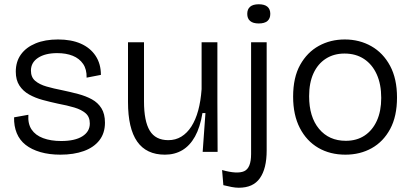

<svg xmlns="http://www.w3.org/2000/svg" viewBox="-20 -712 1931 900"><path d="M263 13Q211 13 169.5 1Q128 -11 100 -33Q72 -55 58.5 -88Q45 -121 46 -162L113 -174Q110 -132 128 -105Q146 -78 182 -64.5Q218 -51 267 -51Q331 -51 366 -73Q401 -95 401 -133Q401 -164 381.5 -181Q362 -198 328.5 -208Q295 -218 252 -226Q215 -234 180 -243.5Q145 -253 116.5 -269Q88 -285 71 -311Q54 -337 54 -376Q54 -423 78 -456.5Q102 -490 146.5 -508.5Q191 -527 252 -527Q314 -527 358.5 -507.5Q403 -488 428 -450.5Q453 -413 453 -361L386 -348Q387 -387 369.5 -412.5Q352 -438 321 -450.5Q290 -463 248 -463Q192 -463 158.5 -441Q125 -419 125 -381Q125 -350 145 -333Q165 -316 198 -306.5Q231 -297 272 -289Q310 -281 346 -271.5Q382 -262 410.5 -246.5Q439 -231 455.5 -204.5Q472 -178 472 -137Q472 -88 446 -54.5Q420 -21 373 -4Q326 13 263 13Z M753 13Q666 13 623 -48.5Q580 -110 580 -234V-514H655V-237Q655 -144 682 -99.5Q709 -55 769 -55Q803 -55 830 -71.5Q857 -88 877 -119Q897 -150 909 -194Q921 -238 925 -294V-514H999V-231L1000 0H930L943 -182H929Q918 -115 894 -72Q870 -29 834.5 -8Q799 13 753 13Z M1099 168Q1084 168 1065.5 164.5Q1047 161 1027 156L1021 85Q1092 105 1124.5 90.5Q1157 76 1157 10V-514H1230V-6Q1230 36 1222 68.5Q1214 101 1198 123.5Q1182 146 1157.5 157Q1133 168 1099 168ZM1193 -602Q1166 -602 1152.5 -613.5Q1139 -625 1139 -647Q1139 -669 1152.5 -680.5Q1166 -692 1193 -692Q1220 -692 1233.5 -680.5Q1247 -669 1247 -647Q1247 -625 1233.5 -613.5Q1220 -602 1193 -602Z M1599 13Q1527 13 1472 -19Q1417 -51 1385.5 -112Q1354 -173 1354 -259Q1354 -349 1387 -408Q1420 -467 1474.5 -497Q1529 -527 1596 -527Q1665 -527 1720.5 -495.5Q1776 -464 1808.5 -403.5Q1841 -343 1841 -255Q1841 -167 1809 -107.5Q1777 -48 1722.5 -17.5Q1668 13 1599 13ZM1601 -52Q1652 -52 1689 -76.5Q1726 -101 1746.5 -146Q1767 -191 1767 -253Q1767 -317 1746 -363.5Q1725 -410 1686.5 -435.5Q1648 -461 1595 -461Q1545 -461 1507.5 -437Q1470 -413 1449.5 -368.5Q1429 -324 1429 -261Q1429 -164 1475.5 -108Q1522 -52 1601 -52Z"/></svg>

Font: Bricolage Grotesque 36pt Light
Style: Regular
Weight: 300
Designer: Mathieu Triay
Foundry: Atelier Triay
Version: Version 1.001;gftools[0.9.33.dev8+g029e19f]